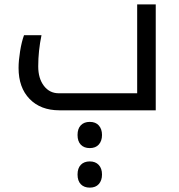

<svg xmlns="http://www.w3.org/2000/svg" viewBox="-20 -505 818 879"><path d="M252 0Q166 0 115.5 -52Q65 -104 65 -194Q65 -227 72 -270.5Q79 -314 90 -344H170Q155 -272 155 -201Q155 -146 181 -112Q207 -78 249 -78H608V-485H693V0ZM391 173Q365 173 350 157.5Q335 142 335 113Q335 84 350 68.5Q365 53 391 53Q418 53 432.5 69.5Q447 86 447 113Q447 140 432.5 156.5Q418 173 391 173ZM391 354Q365 354 350 338.5Q335 323 335 294Q335 265 350 249.5Q365 234 391 234Q417 234 432 250Q447 266 447 294Q447 321 432.5 337.5Q418 354 391 354Z"/></svg>

Font: Noto Kufi Arabic
Style: Regular
Weight: 400
Designer: Monotype Design Team, David Williams, Khaled Hosny
Foundry: Google LLC
Version: Version 2.109; ttfautohint (v1.8.4.7-5d5b)